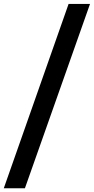

<svg xmlns="http://www.w3.org/2000/svg" viewBox="-54 -832 488 998"><path d="M-34.3 146.5 302.5 -811.5H413.9L75.5 146.5Z"/></svg>

Font: Reddit Sans Condensed
Style: Regular
Weight: 400
Designer: Stephen Hutchings
Foundry: Reddit
Version: Version 1.014